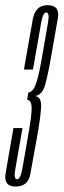

<svg xmlns="http://www.w3.org/2000/svg" viewBox="-49 -698 239 722"><path d="M9.5 3.5Q56.5 3.5 65 -43.2Q73.5 -90 91.5 -189.5Q103.5 -257 105.5 -295.5Q107.5 -334 82.5 -337Q109.5 -340 120.5 -378.2Q131.5 -416.5 143 -484Q160 -580 168.5 -629.2Q177 -678.5 130 -678.5Q84 -678.5 74.5 -626.5Q65 -574.5 41 -436.5H75Q99.5 -576.5 106 -613.8Q112.5 -651 125 -651Q138 -651 131.8 -614.2Q125.5 -577.5 108 -477.5Q96 -409 85.5 -380.8Q75 -352.5 57.5 -350L53 -323Q69.5 -320.5 70 -292.8Q70.5 -265 58 -196Q41 -95 34.2 -59.5Q27.5 -24 15 -24Q2 -24 8.2 -59.8Q14.5 -95.5 35.5 -216.5H1.5Q-19 -97 -27.8 -46.8Q-36.5 3.5 9.5 3.5Z"/></svg>

Font: Anybody UltraCondensed ExtraLight
Style: Italic
Weight: 250
Width: 1
Italic angle: -10°
Version: Version 1.113;gftools[0.9.25]